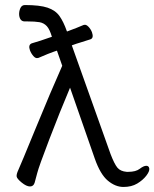

<svg xmlns="http://www.w3.org/2000/svg" viewBox="-20 -734 613 762"><path d="M246 -609Q287 -624 312 -635H313Q321 -638 330.5 -628.5Q340 -619 345 -606Q353 -583 339 -578L298 -565Q287 -562 265 -554L419 -122Q434 -83 446 -68.5Q458 -54 483 -52H489Q519 -52 534.5 -64Q550 -76 560.5 -76Q571 -76 572.5 -65Q574 -54 560.5 -36.5Q547 -19 524.5 -5.5Q502 8 470 8Q438 8 408 -17Q378 -42 356 -105L258 -386Q217 -289 175.5 -180.5Q134 -72 128 -48Q122 -24 117.5 -9Q113 6 99 6Q85 6 66 -9.5Q47 -25 46 -34Q45 -43 53 -60Q61 -77 121.5 -224.5Q182 -372 227 -473L206 -533L194 -529L170 -520L132 -504H131Q122 -501 113 -511Q104 -521 99 -534Q91 -556 106 -562Q141 -572 174 -584L186 -588Q177 -618 166 -630Q154 -643 136.5 -646Q119 -649 89 -649H78Q59 -649 56 -674Q55 -688 60.5 -701Q66 -714 79 -714Q138 -714 169 -703.5Q200 -693 216 -670.5Q232 -648 245 -611Z"/></svg>

Font: QiushuiShotai
Style: Regular
Weight: 600
Designer: Fontworks Inc.
Foundry: Fontworks Inc.
Version: Version 1.250